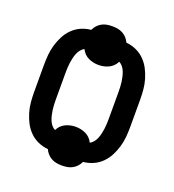

<svg xmlns="http://www.w3.org/2000/svg" viewBox="-118 -665 735 811"><g transform="rotate(20 250.0 -260.0)"><path d="M250 53Q238 53 226 51Q214 49 203 43Q192 37 184 28Q176 19 171 8Q148 6 126.5 -3.5Q105 -13 88.5 -29.5Q72 -46 61.5 -66.5Q51 -87 44.5 -109Q38 -131 36 -154Q34 -177 34 -200V-320Q34 -343 36 -366Q38 -389 44.5 -411Q51 -433 61.5 -453.5Q72 -474 88.5 -490.5Q105 -507 126.5 -516.5Q148 -526 171 -528Q176 -539 184 -548Q192 -557 203 -563Q214 -569 226 -571Q238 -573 250 -573Q262 -573 274 -571Q286 -569 297 -563Q308 -557 316 -548Q324 -539 329 -528Q352 -526 373.5 -516.5Q395 -507 411.5 -490.5Q428 -474 438.5 -453.5Q449 -433 455.5 -411Q462 -389 464 -366Q466 -343 466 -320V-200Q466 -177 464 -154Q462 -131 455.5 -109Q449 -87 438.5 -66.5Q428 -46 411.5 -29.5Q395 -13 373.5 -3.5Q352 6 329 8Q324 19 316 28Q308 37 297 43Q286 49 274 51Q262 53 250 53ZM328 -78Q338 -83 345 -92Q352 -101 356 -111.5Q360 -122 362.5 -133Q365 -144 366.5 -155Q368 -166 368.5 -177.5Q369 -189 369 -200V-320Q369 -331 368.5 -342.5Q368 -354 366.5 -365Q365 -376 362.5 -387Q360 -398 356 -408.5Q352 -419 345 -428Q338 -437 328 -442Q323 -431 314.5 -422.5Q306 -414 295.5 -409Q285 -404 273.5 -401.5Q262 -399 250 -399Q238 -399 226.5 -401.5Q215 -404 204.5 -409Q194 -414 185.5 -422.5Q177 -431 172 -442Q162 -437 155 -428Q148 -419 144 -408.5Q140 -398 137.5 -387Q135 -376 133.5 -365Q132 -354 131.5 -342.5Q131 -331 131 -320V-200Q131 -189 131.5 -177.5Q132 -166 133.5 -155Q135 -144 137.5 -133Q140 -122 144 -111.5Q148 -101 155 -92Q162 -83 172 -78Q177 -89 185.5 -97.5Q194 -106 204.5 -111Q215 -116 226.5 -118.5Q238 -121 250 -121Q262 -121 273.5 -118.5Q285 -116 295.5 -111Q306 -106 314.5 -97.5Q323 -89 328 -78Z"/></g></svg>

Font: Iosevka Term Curly
Style: Bold
Weight: 700
Designer: Belleve Invis
Foundry: Belleve Invis
Version: Version 32.3.0